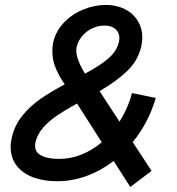

<svg xmlns="http://www.w3.org/2000/svg" viewBox="-20 -718 711 772"><path d="M513.7 -146.5 589.4 -30.8 503.9 33.7 437 -70.8Q386.2 -31.7 328.4 -10.5Q270.5 10.7 210 10.7Q155.3 10.7 113 -5.1Q70.8 -21 46.9 -52Q22.9 -83 22.9 -126.5Q22.9 -146.5 27.8 -166.5Q39.1 -214.8 70.1 -253.2Q101.1 -291.5 142.3 -320.1Q183.6 -348.6 240.2 -378.9Q219.2 -408.7 204.8 -441.9Q190.4 -475.1 190.4 -513.2Q190.4 -532.2 194.3 -549.3Q205.1 -594.2 238 -628.2Q271 -662.1 315.9 -680.2Q360.8 -698.2 405.8 -698.2Q448.2 -698.2 481.7 -681.4Q515.1 -664.6 533.7 -634.5Q552.2 -604.5 552.2 -566.9Q552.2 -549.3 547.9 -530.8Q535.2 -475.1 492.2 -433.3Q449.2 -391.6 380.4 -351.6L460.4 -229Q494.6 -282.7 510.7 -343.8L606.4 -324.2Q577.1 -224.1 513.7 -146.5ZM286.6 -515.6Q286.6 -479.5 321.8 -421.9Q380.9 -453.1 415.3 -482.7Q449.7 -512.2 458 -548.8Q460 -559.6 460 -564.5Q460 -586.9 444.3 -601.1Q428.7 -615.2 400.4 -615.2Q376.5 -615.2 353 -605Q329.6 -594.7 312 -575Q294.4 -555.2 288.1 -528.3Q286.6 -522.5 286.6 -515.6ZM389.2 -146 289.6 -301.8Q241.7 -275.4 209.2 -253.4Q176.8 -231.4 153.3 -204.6Q129.9 -177.7 122.6 -146Q121.1 -138.7 121.1 -131.8Q121.1 -105 147 -92Q172.9 -79.1 216.8 -79.1Q264.6 -79.1 308.1 -96.7Q351.6 -114.3 389.2 -146Z"/></svg>

Font: Acari Sans SemiBold
Style: Italic
Weight: 600
Italic angle: -13°
Designer: Alfredo Marco Pradil and Stefan Peev
Foundry: Hanken Design Co.
Version: Version 1.045;January 11, 2019;FontCreator 11.5.0.2425 64-bi